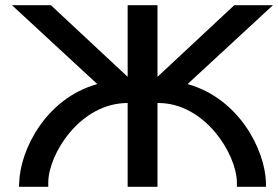

<svg xmlns="http://www.w3.org/2000/svg" viewBox="-20 -720 1072 740"><path d="M587 0V-323H590C770 -323 892 -126 893 -17V0H1005V-17C1001 -143 902 -340 703 -396L1032 -700H883L587 -424V-700H472V-424L176 -700H26L355 -396C157 -341 58 -143 54 -17L53 0H166V-17C167 -127 289 -323 472 -323V0Z"/></svg>

Font: Mint Spirit
Style: Bold
Weight: 700
Designer: HARENDAL Hirwen
Foundry: Arkandis Digital Foundry.
Version: Version 1.004;FFEdit